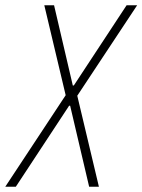

<svg xmlns="http://www.w3.org/2000/svg" viewBox="-53 -708 540 728"><path d="M-33 0 196 -347 115 -688H152L223 -384H227L427 -688H467L240 -345L322 0H285L213 -307H209L7 0Z"/></svg>

Font: Saira Condensed Thin
Style: Italic
Weight: 250
Width: 3
Italic angle: -12°
Designer: Hector Gatti with collaboration of the Omnibus-Type team
Foundry: Omnibus-Type
Version: Version 1.101